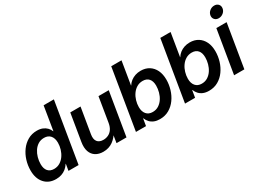

<svg xmlns="http://www.w3.org/2000/svg" viewBox="-39 -1373 2705 2017"><g transform="rotate(-30 1314.0 -364.5)"><path d="M218.8 10.3Q130.9 10.3 79.8 -47.4Q28.8 -105 28.8 -202.1Q28.8 -263.7 46.9 -322.3Q64.9 -380.9 99.4 -428.2Q133.8 -475.6 182.9 -503.9Q231.9 -532.2 293.9 -532.2Q332.5 -532.2 361.6 -520.5Q390.6 -508.8 410.6 -488.3Q430.7 -467.8 441.4 -440.9H443.4L490.2 -727.5H614.7L494.6 0H372.1L385.3 -78.6H382.8Q363.8 -49.3 339.1 -29.5Q314.5 -9.8 284.2 0.2Q253.9 10.3 218.8 10.3ZM252.4 -92.8Q293 -92.8 324.7 -112.1Q356.4 -131.3 378.7 -163.3Q400.9 -195.3 412.6 -234.1Q424.3 -272.9 424.3 -312Q424.3 -366.7 397.7 -397.9Q371.1 -429.2 321.8 -429.2Q280.8 -429.2 249.5 -409.7Q218.3 -390.1 197 -357.9Q175.8 -325.7 164.8 -286.4Q153.8 -247.1 153.8 -207Q153.8 -152.3 179.4 -122.6Q205.1 -92.8 252.4 -92.8Z M792 9.8Q737.8 9.8 700 -13.9Q662.1 -37.6 646.2 -83.3Q630.4 -128.9 641.1 -194.8L695.3 -522.5H819.8L768.6 -214.4Q759.3 -158.2 782 -128.4Q804.7 -98.6 854 -98.6Q886.7 -98.6 914.8 -112.1Q942.9 -125.5 962.2 -153.6Q981.4 -181.6 988.8 -224.6L1037.6 -522.5H1162.1L1075.7 0H954.6L976.1 -131.8H996.6Q960.9 -63 909.9 -26.6Q858.9 9.8 792 9.8Z M1477.5 10.3Q1439 10.3 1409.7 -1.5Q1380.4 -13.2 1360.4 -34.7Q1340.3 -56.2 1329.1 -85.4H1326.7L1312.5 0H1190.4L1310.5 -727.5H1435.1L1389.2 -447.8H1391.1Q1407.7 -474.1 1432.1 -492.9Q1456.5 -511.7 1487.3 -522Q1518.1 -532.2 1552.7 -532.2Q1610.8 -532.2 1653.3 -505.6Q1695.8 -479 1719 -430.9Q1742.2 -382.8 1742.2 -316.4Q1742.2 -257.3 1724.6 -199.2Q1707 -141.1 1673.1 -93.8Q1639.2 -46.4 1590.1 -18.1Q1541 10.3 1477.5 10.3ZM1449.2 -92.8Q1490.2 -92.8 1521.7 -112.8Q1553.2 -132.8 1574.7 -165.3Q1596.2 -197.8 1606.9 -237.1Q1617.7 -276.4 1617.7 -315.4Q1617.7 -370.1 1591.8 -399.7Q1565.9 -429.2 1518.6 -429.2Q1478 -429.2 1446 -409.9Q1414.1 -390.6 1391.8 -358.6Q1369.6 -326.7 1358.2 -287.8Q1346.7 -249 1346.7 -210.4Q1346.7 -155.8 1373.5 -124.3Q1400.4 -92.8 1449.2 -92.8Z M2072.8 10.3Q2034.2 10.3 2004.9 -1.5Q1975.6 -13.2 1955.6 -34.7Q1935.5 -56.2 1924.3 -85.4H1921.9L1907.7 0H1785.6L1905.8 -727.5H2030.3L1984.4 -447.8H1986.3Q2002.9 -474.1 2027.3 -492.9Q2051.8 -511.7 2082.5 -522Q2113.3 -532.2 2147.9 -532.2Q2206.1 -532.2 2248.5 -505.6Q2291 -479 2314.2 -430.9Q2337.4 -382.8 2337.4 -316.4Q2337.4 -257.3 2319.8 -199.2Q2302.2 -141.1 2268.3 -93.8Q2234.4 -46.4 2185.3 -18.1Q2136.2 10.3 2072.8 10.3ZM2044.4 -92.8Q2085.4 -92.8 2116.9 -112.8Q2148.4 -132.8 2169.9 -165.3Q2191.4 -197.8 2202.1 -237.1Q2212.9 -276.4 2212.9 -315.4Q2212.9 -370.1 2187 -399.7Q2161.1 -429.2 2113.8 -429.2Q2073.2 -429.2 2041.3 -409.9Q2009.3 -390.6 1987.1 -358.6Q1964.8 -326.7 1953.4 -287.8Q1941.9 -249 1941.9 -210.4Q1941.9 -155.8 1968.8 -124.3Q1995.6 -92.8 2044.4 -92.8Z M2380.9 0 2467.3 -522.5H2591.8L2505.4 0ZM2542.5 -599.1Q2511.2 -599.1 2493.4 -619.4Q2475.6 -639.6 2480 -668.9Q2484.9 -698.7 2509.5 -718.8Q2534.2 -738.8 2565.4 -738.8Q2596.7 -738.8 2614.5 -718.8Q2632.3 -698.7 2627.4 -668.9Q2623 -639.6 2598.4 -619.4Q2573.7 -599.1 2542.5 -599.1Z"/></g></svg>

Font: Inter 28pt SemiBold
Style: Italic
Weight: 600
Italic angle: -9.3988°
Designer: Rasmus Andersson
Foundry: rsms
Version: Version 4.001;git-66647c0bb